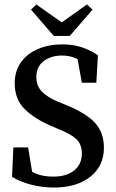

<svg xmlns="http://www.w3.org/2000/svg" viewBox="-20 -826 519 861"><path d="M221 15Q169 15 119 2Q69 -11 34 -33L40 -165H106L130 -20L66 -45V-89Q109 -61 141 -47.5Q173 -34 219 -34Q278 -34 312.5 -61.5Q347 -89 347 -137Q347 -179 322.5 -202Q298 -225 245 -246L208 -262Q135 -293 90.5 -337Q46 -381 46 -453Q46 -507 73.5 -546Q101 -585 149.5 -606Q198 -627 260 -627Q308 -627 348 -613.5Q388 -600 419 -578L412 -455H347L322 -594L387 -566V-520Q352 -550 323 -563.5Q294 -577 258 -577Q209 -577 176 -552Q143 -527 143 -481Q143 -440 168.5 -414.5Q194 -389 240 -370L279 -354Q369 -317 407.5 -273.5Q446 -230 446 -163Q446 -82 385 -33.5Q324 15 221 15ZM143 -806 296 -698H218L370 -806L395 -783L293 -665H221L119 -783Z"/></svg>

Font: Lisu Bosa SemiBold
Style: Regular
Weight: 600
Designer: David Morse, Annie Olsen, Victor Gaultney, Frank Grießhammer (Latin)
Foundry: SIL International
Version: Version 2.000